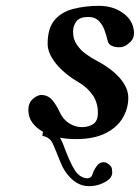

<svg xmlns="http://www.w3.org/2000/svg" viewBox="-20 -464 479 657"><path d="M438 -359Q441 -335 426.5 -321Q412 -307 401 -304Q385 -300 368 -305Q351 -310 348 -326Q344 -344 337 -362.5Q330 -381 317 -393.5Q304 -406 282 -406Q253 -406 241.5 -391Q230 -376 230 -355Q230 -330 243 -311Q256 -292 273.5 -279.5Q291 -267 304 -260Q360 -231 389.5 -197.5Q419 -164 419 -129Q419 -94 400.5 -61.5Q382 -29 342 -8.5Q302 12 239 12Q211 12 185 7Q193 20 198 34.5Q203 49 209 63Q230 115 245.5 130.5Q261 146 278 146Q293 146 297 131Q300 121 305 113Q310 105 314 100Q323 91 335 91Q341 91 347 94.5Q353 98 357 103Q362 107 363 114Q364 121 364 126Q364 143 346 155Q318 173 284 173Q253 173 227 150Q201 127 186 89Q170 48 160 26.5Q150 5 125 1L127 -13Q104 -26 90.5 -44.5Q77 -63 77 -88Q77 -112 92.5 -125.5Q108 -139 121 -139Q143 -139 157.5 -123Q172 -107 184 -81Q195 -56 216 -42.5Q237 -29 260 -29Q283 -29 299 -39.5Q315 -50 315 -78Q315 -113 297 -139Q279 -165 248 -183Q199 -212 171 -247Q143 -282 143 -314Q143 -367 166.5 -395Q190 -423 230.5 -433.5Q271 -444 319 -444Q366 -444 400 -420Q434 -396 438 -359Z"/></svg>

Font: Libertinus Serif Semibold Italic
Style: Regular
Weight: 600
Italic angle: -11.5°
Designer: Philipp H. Poll, Khaled Hosny
Foundry: Caleb Maclennan
Version: Version 7.051;RELEASE